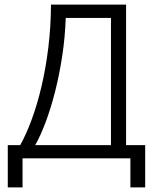

<svg xmlns="http://www.w3.org/2000/svg" viewBox="-20 -696 679 844"><path d="M14.2 127.9V-58.1H68.8Q95.2 -105 119.4 -170.7Q143.6 -236.3 162.4 -315.9Q181.2 -395.5 192.4 -486.8Q203.6 -578.1 204.1 -675.8H534.2V-58.1H618.2V127.9H553.2V0H79.1V127.9ZM467.8 -617.2H269Q266.1 -533.2 253.7 -450.9Q241.2 -368.7 222.7 -295.4Q204.1 -222.2 181.4 -161.1Q158.7 -100.1 134.8 -58.1H467.8Z"/></svg>

Font: Clear Sans Light
Style: Regular
Weight: 300
Foundry: Intel Corporation
Version: Version 1.00